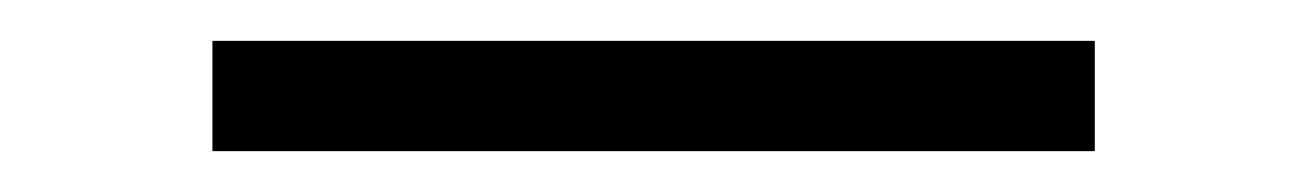

<svg xmlns="http://www.w3.org/2000/svg" viewBox="-20 -437 640 94"><path d="M516 -417V-363H84V-417Z"/></svg>

Font: Martel UltraLight
Style: Regular
Weight: 250
Designer: Dan Reynolds
Foundry: Dan Reynolds
Version: Version 1.001; ttfautohint (v1.1) -l 5 -r 5 -G 72 -x 0 -D la